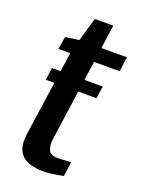

<svg xmlns="http://www.w3.org/2000/svg" viewBox="-118 -644 523 704"><g transform="rotate(20 143.5 -292.0)"><path d="M139 3Q117 3 96.5 -2Q76 -7 61.5 -18.5Q47 -30 40.5 -50.5Q34 -71 38 -103L86 -438H40L48 -487L101 -495L128 -587H200L187 -495H287L279 -438H179L134 -119Q131 -96 138 -78.5Q145 -61 175 -61Q188 -61 204.5 -62.5Q221 -64 226 -64L218 -7Q215 -6 203 -4Q191 -2 174.5 0.5Q158 3 139 3ZM35 -316 42 -364H240L233 -316Z"/></g></svg>

Font: Alumni Sans Thin SemiBold
Style: Italic
Weight: 600
Italic angle: -8°
Version: Version 1.016